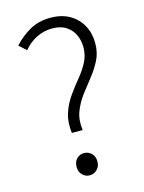

<svg xmlns="http://www.w3.org/2000/svg" viewBox="-116 -826 684 909"><g transform="rotate(-15 225.5 -371.5)"><path d="M179 -203Q172 -257 186 -299.5Q200 -342 224.5 -376.5Q249 -411 275 -442.5Q301 -474 319 -507.5Q337 -541 337 -581Q337 -614 324 -642Q311 -670 284.5 -687.5Q258 -705 216 -705Q176 -705 139.5 -687Q103 -669 76 -636L41 -668Q74 -705 118.5 -730.5Q163 -756 221 -756Q276 -756 315 -733.5Q354 -711 375 -672.5Q396 -634 396 -585Q396 -539 377.5 -502.5Q359 -466 332.5 -433Q306 -400 280.5 -366Q255 -332 240 -292.5Q225 -253 232 -203ZM209 13Q189 13 174 -2Q159 -17 159 -41Q159 -67 174 -81.5Q189 -96 209 -96Q230 -96 245.5 -81.5Q261 -67 261 -41Q261 -17 245.5 -2Q230 13 209 13Z"/></g></svg>

Font: Noto Sans TC Thin Light
Style: Regular
Weight: 300
Version: Version 2.004-H2;hotconv 1.0.118;makeotfexe 2.5.65603